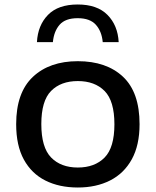

<svg xmlns="http://www.w3.org/2000/svg" viewBox="-20 -825 693 855"><path d="M326.5 10Q244 10 182.2 -21Q120.5 -52 86.2 -114.5Q52 -177 52 -272Q52 -412.5 126.2 -482.5Q200.5 -552.5 326.5 -552.5Q454 -552.5 527.8 -483.2Q601.5 -414 601.5 -272Q601.5 -178.5 567 -115.8Q532.5 -53 470.5 -21.5Q408.5 10 326.5 10ZM326.5 -79Q402 -79 445.8 -123.5Q489.5 -168 489.5 -271.5Q489.5 -375.5 445.8 -419.8Q402 -464 326.5 -464Q251 -464 207.5 -420Q164 -376 164 -272.5Q164 -168.5 207.5 -123.8Q251 -79 326.5 -79ZM144.5 -637.5Q148.5 -712.5 193.8 -758.8Q239 -805 326 -805Q413 -805 458.8 -758.5Q504.5 -712 508.5 -637.5H437.5Q433 -685.5 406.8 -714.8Q380.5 -744 326 -744Q271 -744 245.5 -714.8Q220 -685.5 215.5 -637.5Z"/></svg>

Font: Encode Sans Expanded Expanded Medium
Style: Regular
Weight: 500
Width: 7
Designer: Multiple Designers
Foundry: Impallari Type
Version: Version 3.000; ttfautohint (v1.8.3) -l 8 -r 50 -G 200 -x 14 